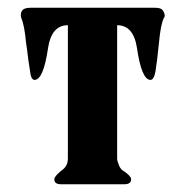

<svg xmlns="http://www.w3.org/2000/svg" viewBox="-20 -475 475 495"><path d="M282 -410V-66Q282 -60 287 -48Q292 -37 299 -34Q318 -21 318 -13Q318 0 301 0H137Q120 0 120 -13Q120 -20 138 -35Q155 -46 155 -66V-410Q113 -410 104 -352Q92 -269 69 -269Q62 -269 59 -282Q58 -288 56.5 -298Q55 -308 53 -321Q50 -347 47 -366Q43 -410 35 -428Q32 -438 36 -446Q41 -455 58 -455H379Q392 -455 397 -451Q402 -447 404 -439Q406 -432 402 -428Q394 -410 390 -366Q385 -316 381 -292Q377 -269 368 -269Q345 -269 333 -352Q324 -410 282 -410Z"/></svg>

Font: Shafarik
Style: Regular
Weight: 400
Version: Version 1.001; ttfautohint (v1.8.4.7-5d5b)